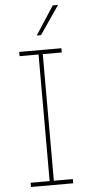

<svg xmlns="http://www.w3.org/2000/svg" viewBox="-63 -995 475 1030"><g transform="rotate(-5 174.5 -480.0)"><path d="M288.4 0H61.1V-22.7H163.4V-704.5H61.1V-727.3H288.4V-704.5H186.1V-22.7H288.4ZM185.4 -806.8H162.6L262.1 -960.2H290.5Z"/></g></svg>

Font: Linik Sans Thin
Style: Regular
Weight: 100
Designer: Fonts by Rasmus Andersson / Changes by Cristiano Sobral with parts from Marc Monis
Foundry: rsms
Version: Version 3.020; ttfautohint (v1.6)